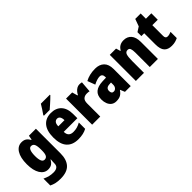

<svg xmlns="http://www.w3.org/2000/svg" viewBox="53 -1702 2878 2878"><g transform="rotate(-45 1492.0 -263.0)"><path d="M212 -563Q258 -563 287.5 -544Q317 -525 339 -484H347L360 -553H508V-32Q508 100 444 170Q380 240 240 240Q185 240 142 230.5Q99 221 59 201V56Q106 78 146.5 88Q187 98 233 98Q282 98 309.5 77.5Q337 57 337 10V3Q337 -12 338.5 -33Q340 -54 342 -71H337Q315 -31 285.5 -10.5Q256 10 208 10Q129 10 82 -65Q35 -140 35 -273Q35 -411 83 -487Q131 -563 212 -563ZM272 -421Q209 -421 209 -271Q209 -132 273 -132Q310 -132 326 -162Q342 -192 342 -256V-283Q342 -354 326.5 -387.5Q311 -421 272 -421Z M833 -562Q939 -562 999 -497.5Q1059 -433 1059 -310V-225H770Q771 -121 873 -121Q915 -121 951.5 -131Q988 -141 1029 -164V-30Q957 10 849 10Q727 10 663 -61Q599 -132 599 -274Q599 -416 660.5 -489Q722 -562 833 -562ZM838 -436Q810 -436 791 -414Q772 -392 771 -341H902Q901 -388 884.5 -412Q868 -436 838 -436ZM1017 -756Q1000 -738 971 -711Q942 -684 910 -655.5Q878 -627 853 -606H731V-620Q756 -656 781.5 -694.5Q807 -733 826 -766H1017Z M1439 -563Q1463 -563 1488 -557L1474 -381Q1464 -384 1451 -385.5Q1438 -387 1419 -387Q1375 -387 1347 -362Q1319 -337 1319 -276V0H1147V-553H1277L1302 -465H1311Q1322 -489 1341 -511.5Q1360 -534 1385 -548.5Q1410 -563 1439 -563Z M1771 -563Q1861 -563 1913 -513Q1965 -463 1965 -363V0H1843L1813 -73H1809Q1780 -30 1746 -10Q1712 10 1654 10Q1606 10 1574.5 -14Q1543 -38 1527 -78.5Q1511 -119 1511 -169Q1511 -258 1563 -301.5Q1615 -345 1715 -349L1793 -352V-364Q1793 -432 1736 -432Q1683 -432 1605 -391L1559 -513Q1602 -537 1655 -550Q1708 -563 1771 -563ZM1759 -245Q1683 -242 1683 -177Q1683 -121 1728 -121Q1755 -121 1774.5 -143Q1794 -165 1794 -200V-247Z M2375 -563Q2452 -563 2496.5 -511.5Q2541 -460 2541 -360V0H2369V-306Q2369 -361 2358 -389Q2347 -417 2315 -417Q2274 -417 2260 -378Q2246 -339 2246 -249V0H2074V-553H2207L2228 -483H2236Q2279 -563 2375 -563Z M2884 -134Q2903 -134 2922 -139Q2941 -144 2962 -153V-21Q2934 -7 2902.5 1.5Q2871 10 2830 10Q2749 10 2708.5 -34.5Q2668 -79 2668 -182V-417H2608V-500L2683 -548L2725 -664H2840V-553H2955V-417H2840V-188Q2840 -134 2884 -134Z"/></g></svg>

Font: Noto Sans Bengali Condensed Black
Style: Regular
Weight: 900
Width: 3
Designer: Joana Ranito - Universal Thirst; Jelle Bosma - Monotype Design Team
Foundry: Universal Thirst ehf.
Version: Version 3.000; ttfautohint (v1.8.4.7-5d5b)